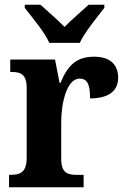

<svg xmlns="http://www.w3.org/2000/svg" viewBox="-20 -786 530 806"><path d="M187 -606H315C335 -651 389 -715 418 -753V-766H352C326 -742 279 -702 251 -673C223 -702 176 -742 150 -766H84V-753C113 -715 168 -651 187 -606ZM18 0H331V-52H301C264 -52 237 -60 237 -119V-274C237 -355 261 -456 314 -456C349 -456 358 -428 358 -373C432 -373 476 -401 476 -460C476 -512 445 -548 375 -548C299 -548 263 -509 234 -438H230L211 -536H23V-484H26C67 -484 92 -475 92 -416V-124C92 -61 64 -52 22 -52H18Z"/></svg>

Font: Noto Serif Georgian SemiCondensed Bold
Style: Regular
Weight: 700
Width: 4
Designer: Monotype Design Team, Akaki Razmadze
Foundry: Google LLC
Version: Version 2.003